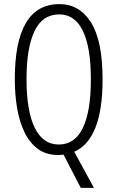

<svg xmlns="http://www.w3.org/2000/svg" viewBox="-20 -744 571 934"><path d="M479 -358Q479 -209 443.5 -121.5Q408 -34 341 -6L437 170H373L289 8Q282 9 275.5 9.5Q269 10 263 10Q205 10 165 -19Q125 -48 100 -99Q75 -150 63.5 -216.5Q52 -283 52 -359Q52 -724 269 -724Q367 -724 423 -634.5Q479 -545 479 -358ZM109 -359Q109 -204 149 -122.5Q189 -41 266 -41Q344 -41 383 -121.5Q422 -202 422 -358Q422 -514 383 -594Q344 -674 269 -674Q186 -674 147.5 -592Q109 -510 109 -359Z"/></svg>

Font: Noto Sans Myanmar ExtraCondensed Light
Style: Regular
Weight: 300
Width: 2
Designer: Monotype Design Team
Foundry: Monotype Imaging Inc.
Version: Version 2.107; ttfautohint (v1.8.4.7-5d5b)